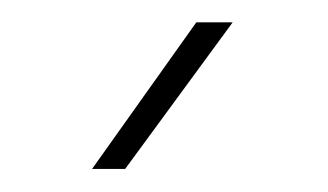

<svg xmlns="http://www.w3.org/2000/svg" viewBox="-20 -760 290 170"><path d="M153.8 -740.2H186L90.8 -610.4H61.5Z"/></svg>

Font: RobotoDraft Thin
Style: Regular
Weight: 250
Version: Version 2.001153; 2014